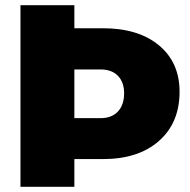

<svg xmlns="http://www.w3.org/2000/svg" viewBox="-20 -721 734 741"><path d="M267 -612H377Q514 -612 593.5 -546Q673 -480 673 -367Q673 -247 593.5 -177Q514 -107 377 -107H267V0H59V-701H267ZM267 -265H368Q411 -265 435 -290.5Q459 -316 459 -361Q459 -404 435 -428.5Q411 -453 368 -453H267Z"/></svg>

Font: Montserrat Extra Bold
Style: Regular
Weight: 800
Designer: Julieta Ulanovsky
Foundry: Julieta Ulanovsky
Version: Version 3.001;PS 003.001;hotconv 1.0.70;makeotf.lib2.5.58329